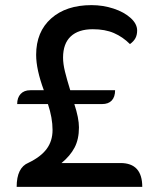

<svg xmlns="http://www.w3.org/2000/svg" viewBox="-20 -729 618 749"><path d="M91 -94Q139 -117 162 -148Q185 -179 185 -222Q185 -269 167 -323H47Q47 -348 60.5 -362.5Q74 -377 98 -377H151Q121 -458 121 -515Q121 -605 179.5 -657Q238 -709 337 -709Q382 -709 423 -695.5Q464 -682 489.5 -659Q515 -636 515 -610Q515 -593 508.5 -580.5Q502 -568 487 -557Q459 -585 424.5 -600Q390 -615 342 -615Q286 -615 256 -587Q226 -559 226 -504Q226 -480 233.5 -449.5Q241 -419 254 -377H429Q429 -351 416 -337Q403 -323 378 -323H270Q288 -268 288 -232Q288 -186 271 -153.5Q254 -121 220 -93H450Q535 -93 535 0H45Q45 -75 91 -94Z"/></svg>

Font: K2D Medium
Style: Regular
Weight: 500
Designer: Katatrad Aksorn Co.,Ltd.
Foundry: Cadson Demak Co.,Ltd.
Version: Version 1.000; ttfautohint (v1.6)